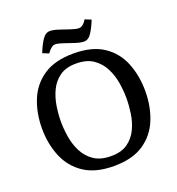

<svg xmlns="http://www.w3.org/2000/svg" viewBox="-141 -897 942 1020"><g transform="rotate(-20 330.0 -386.5)"><path d="M331 9Q227 9 162.5 -34Q98 -77 68 -149.5Q38 -222 38 -309Q38 -396 67.5 -468.5Q97 -541 161.5 -584Q226 -627 331 -627Q436 -627 500 -584Q564 -541 593 -468.5Q622 -396 622 -309Q622 -222 592.5 -149.5Q563 -77 499 -34Q435 9 331 9ZM334 -46Q393 -46 428.5 -71.5Q464 -97 483 -137Q502 -177 508.5 -222.5Q515 -268 515 -309Q515 -350 507.5 -395.5Q500 -441 479.5 -481Q459 -521 422 -546.5Q385 -572 325 -572Q268 -572 232.5 -546.5Q197 -521 178 -481Q159 -441 152 -395.5Q145 -350 145 -309Q145 -267 152.5 -221.5Q160 -176 180.5 -136Q201 -96 238 -71Q275 -46 334 -46ZM407 -667Q388 -667 358.5 -676.5Q329 -686 300.5 -696Q272 -706 255 -706Q246 -706 238 -700Q230 -694 223 -686.5Q216 -679 211 -671L176 -685Q192 -726 210.5 -754Q229 -782 254 -782Q273 -782 302 -772.5Q331 -763 360 -753Q389 -743 406 -743Q415 -743 423.5 -748.5Q432 -754 438.5 -762Q445 -770 449 -777L484 -763Q468 -723 450 -695Q432 -667 407 -667Z"/></g></svg>

Font: Manuale Medium
Style: Regular
Weight: 500
Designer: Eduardo Tunni / Pablo Cosgaya
Foundry: Eduardo Tunni / Pablo Cosgaya
Version: Version 1.002